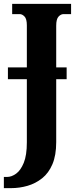

<svg xmlns="http://www.w3.org/2000/svg" viewBox="-38 -734 403 994"><path d="M-18 240V182H-1Q22 182 45.5 165Q69 148 85 109Q101 70 101 3V-324H3V-385H101V-603Q101 -636 89 -648.5Q77 -661 64 -661H25V-714H330V-661H291Q277 -661 265 -648Q253 -635 253 -601V-385H307V-324H253V2Q253 70 233.5 116Q214 162 180 189Q146 216 104.5 228Q63 240 19 240Z"/></svg>

Font: Noto Serif ExtraCondensed ExtraBold
Style: Regular
Weight: 800
Width: 2
Designer: Monotype Design Team
Foundry: Monotype Imaging Inc.
Version: Version 2.013; ttfautohint (v1.8.4.7-5d5b)